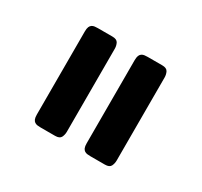

<svg xmlns="http://www.w3.org/2000/svg" viewBox="-74 -796 495 471"><g transform="rotate(30 173.0 -560.5)"><path d="M145 -442.9Q145 -434.6 141.4 -427.2Q137.7 -419.9 125 -419.9H84Q79.6 -419.9 75.2 -420.4Q70.8 -420.9 67.4 -423.1Q64 -425.3 62 -429.9Q60.1 -434.6 60.1 -442.9V-678.2Q60.1 -686.5 62 -691.2Q64 -695.8 67.4 -698Q70.8 -700.2 75.2 -700.7Q79.6 -701.2 84 -701.2H125Q137.7 -701.2 141.4 -693.8Q145 -686.5 145 -678.2ZM286.1 -442.9Q286.1 -434.6 282.5 -427.2Q278.8 -419.9 266.1 -419.9H225.1Q220.7 -419.9 216.3 -420.4Q211.9 -420.9 208.5 -423.1Q205.1 -425.3 203.1 -429.9Q201.2 -434.6 201.2 -442.9V-678.2Q201.2 -686.5 203.1 -691.2Q205.1 -695.8 208.5 -698Q211.9 -700.2 216.3 -700.7Q220.7 -701.2 225.1 -701.2H266.1Q278.8 -701.2 282.5 -693.8Q286.1 -686.5 286.1 -678.2Z"/></g></svg>

Font: Fascinate Cyrillic
Style: Regular
Weight: 900
Designer: Denis Ignatov
Foundry: Astigmatic (AOETI)
Version: Version 1.00 November 30, 2018, initial release